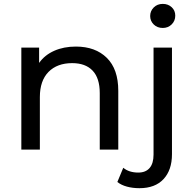

<svg xmlns="http://www.w3.org/2000/svg" viewBox="-20 -777 1005 997"><path d="M90.8 0V-529.8H183.1V-450.2Q211.9 -491.2 261.5 -513.2Q311 -535.2 374 -535.2Q475.1 -535.2 534.7 -476.6Q594.2 -418 594.2 -305.2V0H498V-293.9Q498 -371.1 460.9 -410.2Q423.8 -449.2 355 -449.2Q276.9 -449.2 231.9 -403.6Q187 -357.9 187 -272.9V0ZM589.4 168 620.1 94.2Q649.9 119.1 698.2 119.1Q736.3 119.1 756.8 95.5Q777.3 71.8 777.3 25.9V-529.8H873V23.9Q873 106 829.1 153.1Q785.2 200.2 704.1 200.2Q668.9 200.2 639.2 192.1Q609.4 184.1 589.4 168ZM759.8 -693.8Q759.8 -719.7 778.3 -738.3Q796.9 -756.8 825.2 -756.8Q853 -756.8 871.6 -739.5Q890.1 -722.2 890.1 -695.8Q890.1 -668.9 871.6 -650.4Q853 -631.8 825.2 -631.8Q796.9 -631.8 778.3 -649.9Q759.8 -668 759.8 -693.8Z"/></svg>

Font: Montserrat Medium
Style: Regular
Weight: 500
Designer: Julieta Ulanovsky
Foundry: Julieta Ulanovsky
Version: Version 7.200